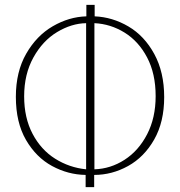

<svg xmlns="http://www.w3.org/2000/svg" viewBox="-20 -724 738 787"><path d="M366 43H331V-7Q259 -8 193.5 -43.5Q128 -79 86.5 -150.5Q45 -222 45 -327Q45 -430 87.5 -504Q130 -578 196.5 -616.5Q263 -655 334 -657V-704H368V-657Q441 -654 506.5 -615.5Q572 -577 612.5 -502.5Q653 -428 653 -326Q653 -224 612 -152Q571 -80 505 -43.5Q439 -7 366 -7ZM333 -629Q273 -628 214 -592.5Q155 -557 117 -488.5Q79 -420 79 -329Q79 -241 113.5 -175.5Q148 -110 206 -73.5Q264 -37 333 -30ZM367 -30Q433 -32 490.5 -69Q548 -106 583 -173.5Q618 -241 618 -330Q618 -422 583 -488.5Q548 -555 490.5 -590.5Q433 -626 367 -629Z"/></svg>

Font: LINE Seed Sans KR Thin
Style: Regular
Weight: 250
Designer: LINE BX Design & Sandoll Inc & Dalton Maag Ltd
Foundry: Sandoll Inc.
Version: Version 1.000